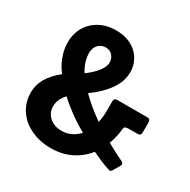

<svg xmlns="http://www.w3.org/2000/svg" viewBox="-161 -857 1017 1026"><g transform="rotate(30 347.5 -344.0)"><path d="M389.2 -141.1Q335.4 -171.4 292.7 -202.9Q250 -234.4 215.8 -266.1Q199.2 -248 189.7 -228Q180.2 -208 180.2 -184.1Q180.2 -163.6 188 -147Q195.8 -130.4 209.7 -118.2Q223.6 -106 242.4 -99.4Q261.2 -92.8 283.2 -92.8Q315.4 -92.8 342 -105.5Q368.7 -118.2 389.2 -141.1ZM325.2 -536.1Q325.2 -563 309.1 -580.1Q293 -597.2 269 -597.2Q252.4 -597.2 240 -591.1Q227.5 -585 219.7 -575.4Q211.9 -565.9 208 -553.7Q204.1 -541.5 204.1 -528.8Q204.1 -502 212.4 -474.6Q220.7 -447.3 237.8 -420.9Q256.8 -435.1 272.7 -449.7Q288.6 -464.4 300.3 -479.2Q312 -494.1 318.6 -508.5Q325.2 -522.9 325.2 -536.1ZM626 -45.9Q621.6 -38.6 616.5 -38.1Q611.3 -37.6 606.9 -39.1Q579.6 -47.9 550.5 -60.3Q521.5 -72.8 495.1 -85Q458 -37.6 403.3 -10.7Q348.6 16.1 279.8 16.1Q226.6 16.1 182.4 0.5Q138.2 -15.1 106.4 -42.5Q74.7 -69.8 57.4 -107.4Q40 -145 40 -189Q40 -236.3 64.5 -277.8Q88.9 -319.3 136.2 -356.9Q118.7 -378.9 107.4 -401.1Q96.2 -423.3 89.4 -444.3Q82.5 -465.3 79.8 -485.1Q77.1 -504.9 77.1 -522Q77.1 -557.6 89.8 -590.6Q102.5 -623.5 127.2 -648.7Q151.9 -673.8 188 -689Q224.1 -704.1 271 -704.1Q314.5 -704.1 347.4 -690.9Q380.4 -677.7 402.3 -655.8Q424.3 -633.8 435.5 -606Q446.8 -578.1 446.8 -548.8Q446.8 -491.2 410.4 -439Q374 -386.7 307.1 -337.9Q332 -313 363.3 -286.6Q394.5 -260.3 433.1 -233.9Q437 -250.5 439 -268.3Q440.9 -286.1 440.9 -305.2V-365.7Q440.9 -384.8 460 -384.8H646Q665 -384.8 665 -365.7V-301.3Q665 -282.2 646 -282.2H596.2Q581.1 -282.2 572.5 -279.5Q564 -276.9 563 -268.1Q560.5 -243.7 555.2 -218.3Q549.8 -192.9 540 -167Q552.7 -159.7 566.4 -152.3Q580.1 -145 593.8 -137.9Q607.4 -130.9 620.1 -124.5Q632.8 -118.2 643.1 -113.8Q649.9 -110.8 653.1 -104.2Q656.2 -97.7 650.9 -87.9Z"/></g></svg>

Font: New Telegraph
Style: Bold
Weight: 700
Designer: Frank Baranowski
Foundry: Frank Baranowski
Version: Version 3.001